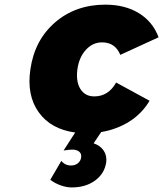

<svg xmlns="http://www.w3.org/2000/svg" viewBox="-20 -571 708 833"><path d="M111.8 -270Q129.9 -397 219 -473.9Q308.1 -550.8 437 -550.8Q522.5 -550.8 582.8 -513.7Q643.1 -476.6 668 -409.2L502 -333Q479.5 -387.2 422.9 -387.2Q382.3 -387.2 352.8 -355Q323.2 -322.8 315.9 -271Q308.6 -217.8 328.6 -185.3Q348.6 -152.8 389.2 -152.8Q450.2 -152.8 483.9 -212.9L628.9 -133.8Q596.2 -78.6 542 -44.2Q487.8 -9.8 418.9 2L386.2 50.8Q415.5 60.5 429.9 82.5Q444.3 104.5 440.9 132.8Q433.6 182.1 392.6 212.2Q351.6 242.2 291 242.2Q268.6 242.2 243.2 233.2Q217.8 224.1 198.2 209L246.1 127Q262.2 147 288.1 147Q305.7 147 317.6 137.5Q329.6 127.9 332 112.8Q334.5 96.7 324 87.4Q313.5 78.1 293 78.1Q280.3 78.1 255.9 82L306.2 3.9Q200.7 -10.3 147.9 -84Q95.2 -157.7 111.8 -270Z"/></svg>

Font: Trueno ExtraBold
Style: Italic
Weight: 800
Designer: Julieta Ulanovsky
Foundry: Julieta Ulanovsky
Version: Version 3.001b | FøM Fix